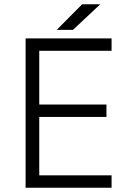

<svg xmlns="http://www.w3.org/2000/svg" viewBox="-20 -880 633 900"><path d="M100 0V-700H503V-642H164V-390H479V-332H164V-58H503V0ZM246 -740 365 -860H450L322 -740Z"/></svg>

Font: Figtree Light Light
Style: Regular
Weight: 300
Version: Version 2.001;gftools[0.9.30]